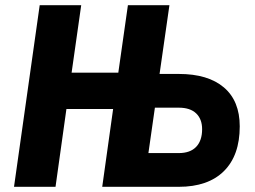

<svg xmlns="http://www.w3.org/2000/svg" viewBox="-20 -720 981 740"><path d="M34 0 133 -700H293L256 -440H436L473 -700H633L595 -435H669Q782 -435 843 -383Q904 -331 904 -233Q904 -121 843 -60.5Q782 0 669 0H374L416 -300H236L194 0ZM552 -130H669Q713 -130 736 -154Q759 -178 759 -222Q759 -261 736 -283Q713 -305 669 -305H577Z"/></svg>

Font: Finlandica
Style: Bold Italic
Weight: 700
Italic angle: -8°
Designer: Niklas Ekholm, Juho Hiilivirta, Jaakko Suomalainen
Foundry: Helsinki Type Studio
Version: Version 1.064; ttfautohint (v1.8.4.7-5d5b)